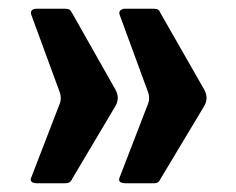

<svg xmlns="http://www.w3.org/2000/svg" viewBox="-20 -481 540 439"><path d="M117 -245Q121 -257 117 -269L52 -446Q49 -453 52.5 -457Q56 -461 63 -461H129Q135 -461 138 -459.5Q141 -458 145 -451L244 -276Q255 -256 243 -237L145 -72Q141 -62 130 -62H66Q47 -62 51 -74L117 -245ZM319 -245Q323 -257 319 -269L254 -446Q251 -453 255 -457Q259 -461 265 -461H332Q337 -461 340.5 -459.5Q344 -458 347 -451L447 -276Q458 -256 446 -237L347 -72Q343 -62 333 -62H268Q249 -62 253 -74L319 -245Z"/></svg>

Font: Libre Franklin Thin ExtraBold
Style: Regular
Weight: 800
Version: Version 3.000